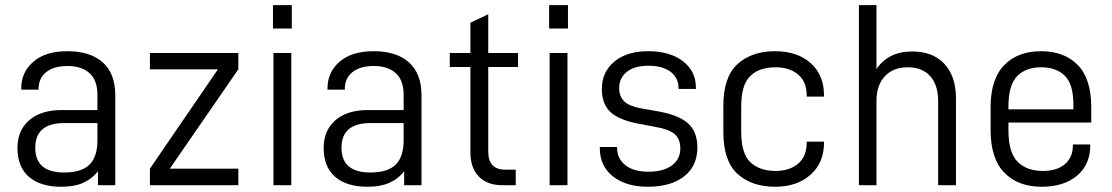

<svg xmlns="http://www.w3.org/2000/svg" viewBox="-20 -710 4262 736"><path d="M374 -470.7Q421.9 -427.7 421.9 -344.7V0H355.5V-53.7Q333 -24.4 297.9 -8.8Q264.6 5.9 214.8 5.9Q134.8 5.9 90.8 -32.2Q46.9 -70.3 46.9 -142.6Q46.9 -210 91.8 -249Q136.7 -288.1 216.8 -288.1H353.5V-345.7Q353.5 -401.4 324.2 -428.7Q293.9 -457 239.3 -457Q186.5 -457 157.2 -433.6Q127.9 -410.2 127.9 -369.1V-366.2H61.5V-371.1Q61.5 -434.6 109.4 -474.6Q155.3 -513.7 238.3 -513.7Q326.2 -513.7 374 -470.7ZM323.2 -79.1Q353.5 -109.4 353.5 -171.9V-238.3H226.6Q115.2 -238.3 115.2 -143.6Q115.2 -48.8 225.6 -48.8Q293 -48.8 323.2 -79.1Z M893.6 -444.3 630.9 -63.5H893.6V0H554.7V-63.5L815.4 -444.3H554.7V-506.8H893.6Z M1028.3 -506.8H1096.7V0H1028.3ZM1026.4 -690.4H1098.6V-600.6H1026.4Z M1547.9 -470.7Q1595.7 -427.7 1595.7 -344.7V0H1529.3V-53.7Q1506.8 -24.4 1471.7 -8.8Q1438.5 5.9 1388.7 5.9Q1308.6 5.9 1264.6 -32.2Q1220.7 -70.3 1220.7 -142.6Q1220.7 -210 1265.6 -249Q1310.5 -288.1 1390.6 -288.1H1527.3V-345.7Q1527.3 -401.4 1498 -428.7Q1467.8 -457 1413.1 -457Q1360.4 -457 1331.1 -433.6Q1301.8 -410.2 1301.8 -369.1V-366.2H1235.4V-371.1Q1235.4 -434.6 1283.2 -474.6Q1329.1 -513.7 1412.1 -513.7Q1500 -513.7 1547.9 -470.7ZM1497.1 -79.1Q1527.3 -109.4 1527.3 -171.9V-238.3H1400.4Q1289.1 -238.3 1289.1 -143.6Q1289.1 -48.8 1399.4 -48.8Q1466.8 -48.8 1497.1 -79.1Z M1851.6 -453.1V-128.9Q1851.6 -59.6 1917 -59.6H1957V0H1906.2Q1847.7 0 1815.4 -33.2Q1783.2 -67.4 1783.2 -126V-453.1H1704.1V-506.8H1783.2V-623L1851.6 -655.3V-506.8H1965.8V-453.1Z M2086.9 -506.8H2155.3V0H2086.9ZM2085 -690.4H2157.2V-600.6H2085Z M2329.1 -34.2Q2279.3 -74.2 2279.3 -141.6V-146.5H2345.7V-142.6Q2345.7 -101.6 2377.9 -76.2Q2409.2 -51.8 2465.8 -51.8Q2522.5 -51.8 2554.7 -75.2Q2587.9 -99.6 2587.9 -140.6Q2587.9 -178.7 2564.5 -197.3Q2543 -214.8 2492.2 -223.6L2429.7 -235.4Q2355.5 -249 2321.3 -279.3Q2287.1 -310.5 2287.1 -369.1Q2287.1 -434.6 2335.9 -474.6Q2383.8 -513.7 2463.9 -513.7Q2547.9 -513.7 2597.7 -475.6Q2647.5 -437.5 2647.5 -375V-369.1H2581.1V-372.1Q2581.1 -411.1 2550.8 -434.6Q2520.5 -458 2465.8 -458Q2412.1 -458 2382.8 -434.6Q2353.5 -411.1 2353.5 -372.1Q2353.5 -339.8 2374 -320.3Q2394.5 -301.8 2441.4 -293.9L2507.8 -282.2Q2585 -267.6 2618.2 -236.3Q2653.3 -204.1 2653.3 -144.5Q2653.3 -73.2 2601.6 -33.2Q2550.8 5.9 2462.9 5.9Q2379.9 5.9 2329.1 -34.2Z M2806.6 -43.9Q2752.9 -93.8 2752.9 -202.1V-305.7Q2752.9 -414.1 2806.6 -463.9Q2861.3 -513.7 2950.2 -513.7Q3037.1 -513.7 3087.9 -467.8Q3138.7 -421.9 3138.7 -344.7V-339.8H3072.3V-344.7Q3072.3 -396.5 3040 -423.8Q3006.8 -452.1 2953.1 -452.1Q2890.6 -452.1 2856.4 -418.9Q2821.3 -385.7 2821.3 -301.8V-206.1Q2821.3 -122.1 2855.5 -88.9Q2891.6 -54.7 2952.1 -54.7Q3006.8 -54.7 3040 -83Q3072.3 -111.3 3072.3 -162.1V-167H3138.7V-163.1Q3138.7 -85.9 3086.9 -40Q3035.2 5.9 2951.2 5.9Q2861.3 5.9 2806.6 -43.9Z M3272.5 -690.4H3339.8V-445.3Q3385.7 -512.7 3476.6 -512.7Q3555.7 -512.7 3599.6 -465.8Q3644.5 -418 3644.5 -333V0H3576.2V-323.2Q3576.2 -384.8 3544.9 -418.9Q3514.6 -452.1 3459 -452.1Q3405.3 -452.1 3373 -418.9Q3339.8 -383.8 3339.8 -323.2V0H3272.5Z M3845.7 -240.2V-210Q3845.7 -125 3880.9 -89.8Q3916 -54.7 3977.5 -54.7Q4032.2 -54.7 4062.5 -81.1Q4092.8 -107.4 4092.8 -153.3V-156.2H4159.2V-151.4Q4159.2 -80.1 4109.4 -37.1Q4058.6 5.9 3972.7 5.9Q3883.8 5.9 3831.1 -46.9Q3777.3 -100.6 3777.3 -211.9V-299.8Q3777.3 -408.2 3831.1 -461.9Q3882.8 -513.7 3970.7 -513.7Q4058.6 -513.7 4110.4 -461.9Q4163.1 -409.2 4163.1 -299.8V-240.2ZM3879.9 -418.9Q3845.7 -384.8 3845.7 -301.8V-291H4094.7V-308.6Q4094.7 -387.7 4061.5 -419.9Q4028.3 -452.1 3970.7 -452.1Q3913.1 -452.1 3879.9 -418.9Z"/></svg>

Font: Dinish
Style: Regular
Weight: 400
Designer: Bert Driehuis
Foundry: Playbeing
Version: Version 3.006; git-39231f3c-release